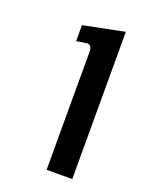

<svg xmlns="http://www.w3.org/2000/svg" viewBox="-100 -1029 450 588"><g transform="rotate(20 125.0 -735.0)"><path d="M75.2 -947.8 208.5 -974.6V-494.6H125V-879.9Q125 -900.9 109.4 -900.9Q105 -900.9 81.1 -896.5L75.2 -895.5Z"/></g></svg>

Font: Resagnicto
Style: Bold
Weight: 700
Version: Version 0.9991